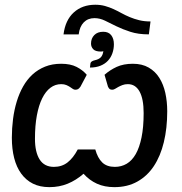

<svg xmlns="http://www.w3.org/2000/svg" viewBox="-20 -784 767 810"><path d="M421 -468.5Q443.5 -488.5 472.2 -501.8Q501 -515 540.5 -515Q579.5 -515 607.2 -499Q635 -483 652.2 -455.5Q669.5 -428 677.5 -391.8Q685.5 -355.5 685.5 -314.5Q685.5 -243 671.2 -184.2Q657 -125.5 629 -83.2Q601 -41 559.2 -17.8Q517.5 5.5 462.5 5.5Q421 5.5 389 -9Q357 -23.5 332.5 -51Q301 -23.5 265.5 -9Q230 5.5 188.5 5.5Q148.5 5.5 119 -9.2Q89.5 -24 69.5 -51.5Q49.5 -79 39.8 -117.2Q30 -155.5 30 -203Q30 -243 35 -281.8Q40 -320.5 50.5 -355.2Q61 -390 77.5 -419.2Q94 -448.5 117.2 -469.8Q140.5 -491 170.5 -503Q200.5 -515 238 -515Q277 -515 303 -501.8Q329 -488.5 346 -468.5L319.5 -418.5Q313.5 -410 308.8 -407.8Q304 -405.5 297.5 -405.5Q292 -405.5 286.8 -409.2Q281.5 -413 275 -417.2Q268.5 -421.5 259.8 -425.2Q251 -429 238 -429Q213 -429 192.8 -413.8Q172.5 -398.5 158 -369.2Q143.5 -340 135.5 -297Q127.5 -254 127.5 -198.5Q127.5 -142.5 147.2 -111.2Q167 -80 207.5 -80Q241 -80 265 -98.8Q289 -117.5 308 -153.5H382Q392 -117.5 411.2 -98.8Q430.5 -80 464.5 -80Q492 -80 514.5 -93.2Q537 -106.5 552.8 -134.2Q568.5 -162 577.2 -204.8Q586 -247.5 586 -307Q586 -366.5 568.8 -397.8Q551.5 -429 519.5 -429Q506.5 -429 496.8 -425.2Q487 -421.5 479.2 -417.2Q471.5 -413 465.5 -409.2Q459.5 -405.5 453.5 -405.5Q447.5 -405.5 443.5 -407.8Q439.5 -410 435.5 -418.5ZM248 -639Q255.5 -699 291.2 -731.5Q327 -764 382 -764Q404 -764 422.8 -758.8Q441.5 -753.5 458.5 -745.8Q475.5 -738 492.2 -728.8Q509 -719.5 527.5 -711.8Q546 -704 567.2 -698.8Q588.5 -693.5 615 -693.5L608 -639Q563 -639 530 -649.8Q497 -660.5 471 -673.2Q445 -686 423 -696.8Q401 -707.5 378.5 -707.5Q351 -707.5 333.5 -689.8Q316 -672 312 -639ZM380.5 -530Q396.5 -533.5 405 -542Q413.5 -550.5 416 -568Q411.5 -566.5 405.5 -566.5Q382.5 -566.5 373.2 -576.5Q364 -586.5 364 -600Q364 -622 377.8 -636Q391.5 -650 415.5 -650Q438 -650 449.2 -635.5Q460.5 -621 460.5 -597.5Q460.5 -577.5 454.2 -559.5Q448 -541.5 435.5 -528Q423 -514.5 404 -506.8Q385 -499 359.5 -499L361.5 -516.5Q363 -526 380.5 -530Z"/></svg>

Font: Lato Semibold
Style: Italic
Weight: 600
Italic angle: -7°
Designer: Lukasz Dziedzic
Foundry: tyPoland Lukasz Dziedzic
Version: Version 2.006; 2014-01-15